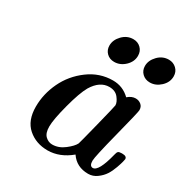

<svg xmlns="http://www.w3.org/2000/svg" viewBox="-161 -818 927 961"><g transform="rotate(30 302.5 -337.5)"><path d="M83 -149.9Q83 -223.1 116 -292.5Q148.9 -361.8 212.4 -408.9Q275.9 -456.1 353 -456.1Q410.2 -456.1 451.2 -416Q473.1 -435.1 496.1 -435.1Q514.2 -435.1 527.6 -424.1Q541 -413.1 541 -393.1Q541 -380.9 502.4 -230.5Q463.9 -80.1 463.9 -57.1Q463.9 -26.4 482.9 -25.9Q516.1 -25.9 543.9 -138.2Q546.9 -152.3 552 -157.2Q557.1 -162.1 571.8 -162.1H576.2Q602.1 -162.1 602.1 -145Q601.1 -139.2 598.6 -128.7Q596.2 -118.2 586.7 -91.1Q577.1 -64 564 -43.5Q550.8 -22.9 527.8 -5.9Q504.9 11.2 477.1 11.2Q410.2 11.2 375 -41Q313 10.7 243.2 11.2Q175.3 11.2 129.2 -29.3Q83 -69.8 83 -149.9ZM190.9 -97.2Q190.9 -59.1 208.5 -42.5Q226.1 -25.9 248 -25.9Q285.2 -25.9 318.1 -51.5Q351.1 -77.1 360.8 -97.2Q362.8 -101.1 393.8 -224.6Q424.8 -348.1 424.8 -354Q424.8 -372.1 406.5 -395.5Q388.2 -418.9 353 -418.9Q298.8 -418.9 261.2 -356.9Q238.3 -316.9 214.6 -227.1Q190.9 -137.2 190.9 -97.2ZM249 -599.1Q249 -631.3 275.4 -658.7Q301.8 -686 337.9 -686Q363.8 -686 381.3 -668.9Q398.9 -651.9 398.9 -625Q398.9 -590.8 371.6 -564.9Q344.2 -539.1 310.1 -539.1Q283.2 -539.1 266.1 -556.2Q249 -573.2 249 -599.1ZM454.1 -599.1Q454.1 -631.3 480.5 -658.7Q506.8 -686 543 -686Q568.8 -686 586.9 -668.9Q605 -651.9 605 -625Q605 -590.8 577.4 -564.9Q549.8 -539.1 516.1 -539.1Q489.3 -539.1 471.7 -556.2Q454.1 -573.2 454.1 -599.1Z"/></g></svg>

Font: CMU Serif
Style: BoldItalic
Weight: 700
Italic angle: -14.04°
Version: Version 0.7.0